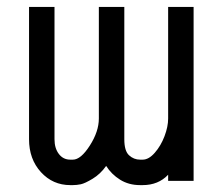

<svg xmlns="http://www.w3.org/2000/svg" viewBox="-20 -520 640 552"><path d="M285.2 -43Q268.6 -19.5 246.3 -6.1Q224.1 7.3 212.2 9.8Q200.2 12.2 189.5 12.2H182.1Q131.8 12.2 97.7 -25.1Q63.5 -62.5 63.5 -119.6V-500H136.7V-119.6Q136.7 -93.8 149.2 -77.4Q161.6 -61 182.1 -61H189.5Q212.4 -61 238.3 -101.6Q264.2 -142.1 264.2 -179.2V-500H337.4V-119.6Q337.4 -85.9 351.1 -73.5Q364.7 -61 382.8 -61H390.1Q407.7 -61 425 -80.8Q442.4 -100.6 452.9 -128.2Q463.4 -155.8 463.4 -179.2V-500H536.6V0H463.4V-17.6Q435.1 12.2 390.1 12.2H382.8Q350.1 12.2 325.2 -3.4Q300.3 -19 285.2 -43Z"/></svg>

Font: Anka/Coder
Style: Regular
Weight: 400
Monospace: yes
Version: Version 001.100